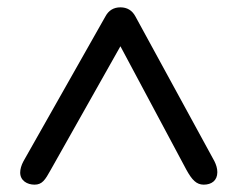

<svg xmlns="http://www.w3.org/2000/svg" viewBox="-20 -770 648 523"><path d="M349 -725C340 -742 326 -750 308 -750C290 -750 276 -742 267 -725L44 -331C38 -320 35 -309 35 -300C35 -278 54 -267 74 -267C95 -267 103 -280 118 -307L308 -644L488 -307C503 -280 515 -267 535 -267C556 -267 572 -278 572 -301C572 -311 569 -321 564 -331Z"/></svg>

Font: Numismatica Pro
Style: Regular
Weight: 400
Designer: Chris Hopkins
Foundry: Edward C. D. Hopkins
Version: Version 2.19D